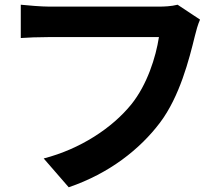

<svg xmlns="http://www.w3.org/2000/svg" viewBox="-20 -749 918 813"><path d="M68 -588C94 -590 142 -592 187 -592H653C640 -507 603 -390 536 -307C455 -207 320 -118 165 -78L271 44C444 -15 573 -118 657 -229C741 -340 781 -498 805 -596C810 -617 818 -646 827 -666L732 -729C705 -722 673 -721 653 -721H188C155 -721 98 -726 68 -729Z"/></svg>

Font: GenEiGothic-pro-Regular
Style: Bold
Weight: 700
Designer: Ryoko NISHIZUKA (kana & ideographs); Paul D. Hunt (Latin, Greek & Cyrillic); Wenlong ZHANG (bopomofo); Sandoll Communica
Foundry: Adobe Systems Incorporated; o_tamon
Version: Version 1.000.140830